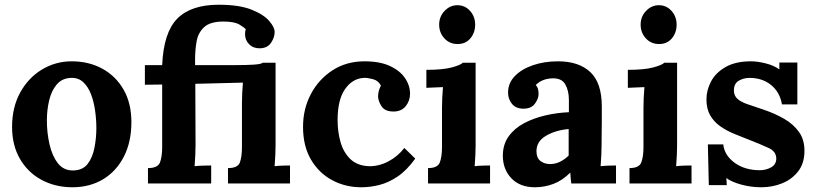

<svg xmlns="http://www.w3.org/2000/svg" viewBox="-20 -775 3450 811"><path d="M286 16Q214 16 156 -15Q98 -46 64.5 -103.5Q31 -161 31 -239Q31 -322 65.5 -384.5Q100 -447 157.5 -481.5Q215 -516 283 -516Q355 -516 412 -485Q469 -454 502 -396.5Q535 -339 535 -259Q535 -175 503 -113Q471 -51 415 -17.5Q359 16 286 16ZM290 -55Q330 -56 350.5 -83Q371 -110 379 -151Q387 -192 387 -234Q387 -271 381.5 -309Q376 -347 364 -378Q352 -409 331.5 -428Q311 -447 281 -446Q242 -445 219.5 -418Q197 -391 187.5 -350.5Q178 -310 178 -266Q178 -215 189 -166Q200 -117 224.5 -85.5Q249 -54 290 -55Z M605 0V-65Q647 -65 656 -89.5Q665 -114 665 -154V-418L592 -417V-500H665Q671 -638 729 -696.5Q787 -755 904 -755Q991 -755 1043 -734Q1095 -713 1118 -685.5Q1141 -658 1140 -639Q1140 -617 1125 -594.5Q1110 -572 1079 -571Q1051 -570 1033 -587.5Q1015 -605 1015 -631Q1015 -642 1018 -652Q1014 -657 992.5 -670.5Q971 -684 924 -684Q868 -684 842.5 -660.5Q817 -637 810.5 -600.5Q804 -564 804 -524V-500H887Q933 -500 977 -500Q1021 -500 1052 -502Q1083 -504 1090 -510H1144V-161Q1144 -147 1143 -121.5Q1142 -96 1140 -73Q1157 -75 1176 -75.5Q1195 -76 1205 -76V0H943V-65Q985 -65 993.5 -89.5Q1002 -114 1002 -154V-339Q1002 -357 1003 -380.5Q1004 -404 1006 -426L805 -421L806 -163Q806 -149 805 -122.5Q804 -96 802 -73Q819 -75 840.5 -75.5Q862 -76 872 -76V0Z M1506 16Q1439 16 1383 -14Q1327 -44 1293.5 -101Q1260 -158 1260 -239Q1260 -315 1293 -377.5Q1326 -440 1384.5 -478Q1443 -516 1520 -516Q1584 -516 1626.5 -496.5Q1669 -477 1690.5 -445.5Q1712 -414 1712 -379Q1712 -350 1694.5 -327.5Q1677 -305 1645 -304Q1607 -303 1592 -325.5Q1577 -348 1577 -369Q1577 -378 1580 -390.5Q1583 -403 1589 -413Q1578 -435 1554 -441Q1530 -447 1516 -446Q1468 -443 1437 -398Q1406 -353 1406 -268Q1406 -218 1418.5 -174.5Q1431 -131 1460 -103Q1489 -75 1538 -73Q1580 -72 1620 -93Q1660 -114 1688 -150L1734 -105Q1698 -55 1659 -29Q1620 -3 1581.5 6.5Q1543 16 1506 16Z M1788 -65Q1829 -65 1838 -89.5Q1847 -114 1847 -154V-320Q1847 -338 1848 -361.5Q1849 -385 1851 -407Q1835 -406 1813.5 -405.5Q1792 -405 1781 -404V-480Q1850 -480 1887.5 -490Q1925 -500 1935 -510H1989V-161Q1989 -147 1988 -121.5Q1987 -96 1985 -73Q2001 -75 2020.5 -75.5Q2040 -76 2050 -76V0H1788ZM1913 -589Q1879 -589 1857 -613Q1835 -637 1835 -671Q1835 -705 1858 -729Q1881 -753 1912 -753Q1944 -753 1965.5 -729Q1987 -705 1987 -671Q1987 -637 1967 -613Q1947 -589 1913 -589Z M2393 0Q2391 -14 2390.5 -23.5Q2390 -33 2389 -46Q2355 -12 2317 2Q2279 16 2240 16Q2176 16 2140 -22Q2104 -60 2104 -117Q2104 -165 2128.5 -199Q2153 -233 2193.5 -254.5Q2234 -276 2283.5 -287.5Q2333 -299 2383 -301V-353Q2383 -392 2367.5 -419Q2352 -446 2311 -444Q2269 -442 2243 -416Q2251 -407 2253 -396.5Q2255 -386 2255 -378Q2255 -358 2239 -336.5Q2223 -315 2188 -316Q2158 -317 2142 -337Q2126 -357 2126 -384Q2126 -424 2154.5 -453.5Q2183 -483 2231 -499.5Q2279 -516 2337 -516Q2425 -516 2473.5 -470.5Q2522 -425 2522 -325Q2522 -291 2522 -267Q2522 -243 2521.5 -219Q2521 -195 2521 -161Q2521 -147 2520 -121.5Q2519 -96 2517 -73Q2534 -75 2553 -75.5Q2572 -76 2582 -76V0ZM2382 -230Q2326 -225 2285.5 -201Q2245 -177 2246 -134Q2247 -106 2264 -94Q2281 -82 2303 -82Q2326 -82 2346 -92Q2366 -102 2382 -118Z M2639 -65Q2680 -65 2689 -89.5Q2698 -114 2698 -154V-320Q2698 -338 2699 -361.5Q2700 -385 2702 -407Q2686 -406 2664.5 -405.5Q2643 -405 2632 -404V-480Q2701 -480 2738.5 -490Q2776 -500 2786 -510H2840V-161Q2840 -147 2839 -121.5Q2838 -96 2836 -73Q2852 -75 2871.5 -75.5Q2891 -76 2901 -76V0H2639ZM2764 -589Q2730 -589 2708 -613Q2686 -637 2686 -671Q2686 -705 2709 -729Q2732 -753 2763 -753Q2795 -753 2816.5 -729Q2838 -705 2838 -671Q2838 -637 2818 -613Q2798 -589 2764 -589Z M3196 16Q3153 16 3112 5Q3071 -6 3048 -23L3050 7H2974L2970 -165H3035Q3040 -119 3083 -87.5Q3126 -56 3190 -56Q3215 -56 3237 -68Q3259 -80 3259 -106Q3258 -135 3228.5 -149Q3199 -163 3143 -185Q3112 -197 3080.5 -210Q3049 -223 3022.5 -241.5Q2996 -260 2980 -287.5Q2964 -315 2964 -355Q2964 -394 2983.5 -431Q3003 -468 3045 -492Q3087 -516 3152 -516Q3179 -516 3213.5 -507.5Q3248 -499 3272 -482V-511H3348V-334H3283Q3274 -386 3237 -416Q3200 -446 3146 -446Q3121 -446 3100.5 -434Q3080 -422 3080 -393Q3080 -370 3096 -356.5Q3112 -343 3140 -334Q3168 -325 3202 -313Q3253 -296 3292.5 -273Q3332 -250 3355 -217.5Q3378 -185 3378 -138Q3378 -86 3352 -52Q3326 -18 3284.5 -1Q3243 16 3196 16Z"/></svg>

Font: Lora
Style: Bold
Weight: 700
Designer: Olga Karpushina, Alexei Vanyashin (Cyrillic)
Foundry: Cyreal
Version: Version 3.006; ttfautohint (v1.8.4.7-5d5b);gftools[0.9.30]